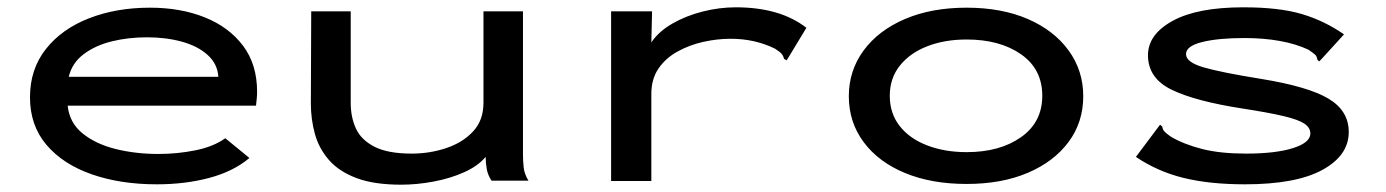

<svg xmlns="http://www.w3.org/2000/svg" viewBox="-20 -494 3790 525"><path d="M409 10Q309 10 230.5 -17.5Q152 -45 107 -98Q62 -151 62 -228Q62 -305 105.5 -360Q149 -415 223.5 -444Q298 -473 390 -473Q474 -473 540 -446.5Q606 -420 644.5 -369Q683 -318 683 -243Q683 -234 682 -224Q681 -214 680 -205H165Q170 -158 206 -129Q242 -100 296.5 -86.5Q351 -73 413 -73Q465 -73 514.5 -83Q564 -93 596 -116L662 -62Q618 -25 552 -7.5Q486 10 409 10ZM168 -284H577Q575 -319 548 -343.5Q521 -368 477.5 -380Q434 -392 382 -392Q331 -392 286 -381Q241 -370 209 -346Q177 -322 168 -284Z M1077 11Q1003 11 955 -7Q907 -25 879.5 -56.5Q852 -88 841 -128Q830 -168 830 -211L831 -463H939V-213Q939 -173 953.5 -142Q968 -111 1004.5 -92.5Q1041 -74 1106 -74Q1155 -74 1200 -89Q1245 -104 1273.5 -134.5Q1302 -165 1302 -213V-463H1410V-72Q1410 -53 1412 -35.5Q1414 -18 1425 0H1324Q1314 -15 1311 -31.5Q1308 -48 1308 -65Q1287 -40 1249 -23Q1211 -6 1165.5 2.5Q1120 11 1077 11Z M1651 -463H1763L1761 -378Q1781 -408 1818.5 -429.5Q1856 -451 1901.5 -462.5Q1947 -474 1992 -474Q2113 -474 2185 -418L2136 -337L2131 -329L2124 -333Q2122 -341 2117.5 -346.5Q2113 -352 2099 -361Q2044 -388 1978 -388Q1941 -388 1903 -379.5Q1865 -371 1832.5 -353Q1800 -335 1780.5 -306.5Q1761 -278 1761 -237V1H1651Z M2623 9Q2527 9 2454.5 -21Q2382 -51 2341.5 -105.5Q2301 -160 2301 -231Q2301 -301 2341.5 -356Q2382 -411 2454.5 -442Q2527 -473 2623 -473Q2719 -473 2790.5 -442Q2862 -411 2902 -356Q2942 -301 2942 -231Q2942 -160 2902 -106Q2862 -52 2790.5 -21.5Q2719 9 2623 9ZM2623 -78Q2714 -78 2772 -119Q2830 -160 2830 -232Q2830 -305 2772 -345.5Q2714 -386 2623 -386Q2563 -386 2515.5 -367.5Q2468 -349 2440.5 -314.5Q2413 -280 2413 -232Q2413 -184 2440 -149.5Q2467 -115 2515 -96.5Q2563 -78 2623 -78Z M3384 10Q3288 10 3216.5 -7.5Q3145 -25 3086 -65L3146 -145L3152 -153L3158 -148Q3159 -140 3164 -134.5Q3169 -129 3182 -120Q3218 -99 3267.5 -86.5Q3317 -74 3387 -74Q3468 -74 3515.5 -89Q3563 -104 3563 -129Q3563 -145 3546.5 -156Q3530 -167 3490 -176.5Q3450 -186 3379 -197Q3249 -217 3184 -248.5Q3119 -280 3119 -343Q3119 -400 3186.5 -437Q3254 -474 3380 -474Q3478 -474 3540 -455.5Q3602 -437 3655 -400L3594 -333L3587 -326L3582 -331Q3581 -340 3576 -344.5Q3571 -349 3558 -358Q3524 -374 3479.5 -382Q3435 -390 3383 -390Q3311 -390 3267 -379Q3223 -368 3223 -346Q3223 -324 3270.5 -310Q3318 -296 3430 -278Q3558 -257 3613 -224Q3668 -191 3668 -133Q3668 -69 3596 -29.5Q3524 10 3384 10Z"/></svg>

Font: Inconsolata ExtraExpanded SemiBold
Style: Regular
Weight: 600
Width: 8
Monospace: yes
Designer: Raph Levien, Cyreal, Brenton Simpson
Foundry: Raph Levien, Cyreal, Google
Version: Version 3.001; ttfautohint (v1.8.2.53-6de2)